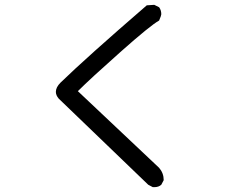

<svg xmlns="http://www.w3.org/2000/svg" viewBox="-20 -743 1040 794"><path d="M618 31H612L593 21L223 -335Q211 -349 211 -363Q211 -382 230 -401Q337 -505 587 -721L618 -723L638 -713Q647 -701 647 -684Q647 -679 638 -658Q603 -639 478 -528Q353 -417 302 -366L638 -49Q657 -27 657 2L647 21Q636 31 618 31Z"/></svg>

Font: Xiaolai Mono SC
Style: Regular
Weight: 400
Monospace: yes
Designer: LXGW / Nozomi Seto
Version: Version 3.113;September 30, 2024